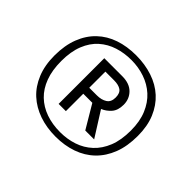

<svg xmlns="http://www.w3.org/2000/svg" viewBox="-108 -837 749 749"><g transform="rotate(45 266.0 -462.5)"><path d="M185 -590H284Q324 -590 345.5 -568.5Q367 -547 367 -515Q367 -484 351.5 -466.5Q336 -449 316 -441L381 -338H332L275 -434H225V-338H185ZM225 -467H267Q292 -467 308.5 -477.5Q325 -488 325 -513Q325 -537 311.5 -546.5Q298 -556 273 -556H225ZM492 -468Q492 -411 475.5 -368.5Q459 -326 429 -297Q399 -268 357.5 -253.5Q316 -239 267 -239Q217 -239 175.5 -253.5Q134 -268 104 -295.5Q74 -323 57 -364.5Q40 -406 40 -460Q40 -516 56.5 -558.5Q73 -601 103 -629.5Q133 -658 174 -672Q215 -686 265 -686Q314 -686 356 -672Q398 -658 428 -630.5Q458 -603 475 -562.5Q492 -522 492 -468ZM458 -464Q458 -514 442.5 -551Q427 -588 400.5 -612Q374 -636 339 -648Q304 -660 265 -660Q226 -660 191.5 -649Q157 -638 130.5 -614.5Q104 -591 89 -553.5Q74 -516 74 -464Q74 -413 88 -375.5Q102 -338 127.5 -313.5Q153 -289 188.5 -276.5Q224 -264 267 -264Q306 -264 340.5 -275.5Q375 -287 401.5 -311.5Q428 -336 443 -373.5Q458 -411 458 -464Z"/></g></svg>

Font: Ek Mukta
Style: Regular
Weight: 400
Designer: Girish Dalvi and Yashodeep Gholap
Foundry: Ek Type
Version: Version 2.538;PS 1.001;hotconv 16.6.51;makeotf.lib2.5.65220;